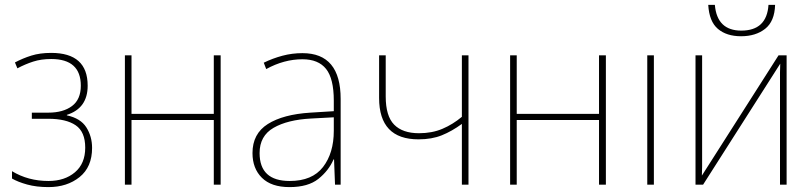

<svg xmlns="http://www.w3.org/2000/svg" viewBox="-20 -754 3317 784"><path d="M189 -538Q143 -538 108 -527Q73 -516 41 -499L51 -475Q83 -492 115.5 -502.5Q148 -513 189 -513Q310 -513 310 -404Q310 -348 274 -321Q238 -294 177 -294H110V-269H177Q250 -269 289 -242.5Q328 -216 328 -151Q328 -86 286 -50.5Q244 -15 178 -15Q95 -15 29 -55V-25Q53 -11 91 -0.5Q129 10 178 10Q254 10 305 -31Q356 -72 356 -150Q356 -197 332.5 -234Q309 -271 253 -283V-285Q338 -312 338 -404Q338 -538 189 -538Z M517 -528V-289H853V-528H881V0H853V-264H517V0H490V-528Z M1343 -275V-220Q1343 -129 1299 -72Q1255 -15 1163 -15Q1040 -15 1040 -129Q1040 -199 1097 -232Q1154 -265 1250 -270ZM1215 -537Q1173 -537 1133.5 -526.5Q1094 -516 1057 -498L1067 -472Q1140 -512 1215 -512Q1280 -512 1311.5 -472.5Q1343 -433 1343 -343V-300L1247 -294Q1136 -287 1073.5 -247.5Q1011 -208 1011 -129Q1011 -66 1049.5 -28Q1088 10 1162 10Q1238 10 1280 -23.5Q1322 -57 1342 -103H1344L1348 0H1371V-350Q1371 -537 1215 -537Z M1555 -528H1528V-354Q1528 -185 1689 -185Q1743 -185 1784 -201.5Q1825 -218 1866 -248V0H1893V-528H1866V-277Q1829 -246 1786.5 -228Q1744 -210 1691 -210Q1624 -210 1589.5 -245Q1555 -280 1555 -360Z M2090 -528V-289H2426V-528H2454V0H2426V-264H2090V0H2063V-528Z M2650 0H2623V-528H2650Z M2847 -528H2820V0H2851L3166 -494Q3165 -472 3165 -459.5Q3165 -447 3165 -426V0H3192V-528H3159L2846 -37Q2847 -60 2847 -74.5Q2847 -89 2847 -114ZM3145 -734H3118Q3111 -629 3007 -629Q2908 -629 2899 -734H2872Q2876 -666 2911.5 -636Q2947 -606 3006 -606Q3066 -606 3104.5 -636.5Q3143 -667 3145 -734Z"/></svg>

Font: Noto Sans Display Thin
Style: Regular
Weight: 250
Designer: Monotype Design Team
Foundry: Monotype Imaging Inc.
Version: Version 1.900